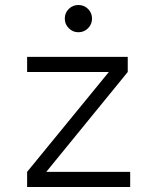

<svg xmlns="http://www.w3.org/2000/svg" viewBox="-20 -744 626 764"><path d="M87.9 0V-60.1L413.1 -457.5H87.9V-517.6H488.3V-457.5L164.1 -60.1H498V0ZM292 -615.7Q269.5 -615.7 253.7 -631.6Q237.8 -647.5 237.8 -669.9Q237.8 -692.9 253.7 -708.5Q269.5 -724.1 292 -724.1Q314.5 -724.1 330.3 -708.5Q346.2 -692.9 346.2 -669.9Q346.2 -647.5 330.3 -631.6Q314.5 -615.7 292 -615.7Z"/></svg>

Font: CaskaydiaMono NF Light
Style: Regular
Weight: 300
Designer: Aaron Bell
Foundry: Saja Typeworks
Version: Version 2111.001; ttfautohint (v1.8.4);Nerd Fonts 3.1.1